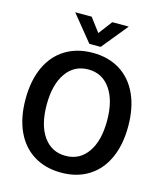

<svg xmlns="http://www.w3.org/2000/svg" viewBox="-132 -1008 945 1115"><g transform="rotate(15 340.5 -450.5)"><path d="M32 -350Q32 -461 69 -542Q106 -623 176 -666.5Q246 -710 341 -710Q436 -710 505.5 -666.5Q575 -623 612 -542Q649 -461 649 -350Q649 -239 612 -158Q575 -77 505.5 -33.5Q436 10 341 10Q246 10 176 -33.5Q106 -77 69 -158Q32 -239 32 -350ZM522 -350Q522 -471 473.5 -540.5Q425 -610 341 -610Q256 -610 207.5 -540.5Q159 -471 159 -350Q159 -229 207.5 -160Q256 -91 341 -91Q425 -91 473.5 -160Q522 -229 522 -350ZM180 -911H279L341 -829L403 -911H502L375 -755H307Z"/></g></svg>

Font: Sarabun SemiBold
Style: Regular
Weight: 600
Designer: Suppakit Chalermlarp | Katatrad Co.,Ltd.
Foundry: Cadson Demak Co.,Ltd.
Version: Version 1.000; ttfautohint (v1.6)